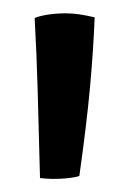

<svg xmlns="http://www.w3.org/2000/svg" viewBox="-20 -762 204 288"><path d="M79 -742Q89 -742 99 -740.5Q109 -739 122 -736Q120 -686 115 -631Q110 -576 99 -498Q90 -495 72.5 -494Q55 -493 40 -495Q38 -573 36.5 -626.5Q35 -680 32 -735Q39 -738 51.5 -740Q64 -742 79 -742Z"/></svg>

Font: Atma Medium
Style: Regular
Weight: 500
Designer: Gregori Vincens, Jeremie Hornus, Riccardo Olocco, Yoann Minet.
Foundry: black foundry
Version: Version 1.101;PS 1.100;hotconv 1.0.86;makeotf.lib2.5.63406